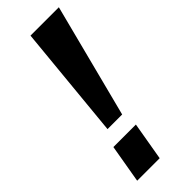

<svg xmlns="http://www.w3.org/2000/svg" viewBox="-230 -715 742 742"><g transform="rotate(-45 141.0 -344.0)"><path d="M82 -222 127 -688H282L162 -222ZM22 0 49 -157H172L145 0Z"/></g></svg>

Font: Archivo ExtraCondensed ExtraBold
Style: Italic
Weight: 800
Width: 2
Italic angle: -10°
Designer: Hector Gatti
Foundry: Omnibus-Type
Version: Version 2.001